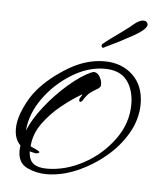

<svg xmlns="http://www.w3.org/2000/svg" viewBox="-36 -390 343 415"><g transform="rotate(5 135.0 -182.5)"><path d="M79 -8Q57 -8 37 -17.5Q17 -27 17 -54Q17 -57 17.5 -60Q18 -63 18 -65Q5 -78 5 -100Q5 -121 16.5 -146Q28 -171 42 -187Q67 -216 105.5 -239Q144 -262 183 -262Q221 -262 245 -239Q269 -216 269 -177Q269 -144 251.5 -113.5Q234 -83 205.5 -59.5Q177 -36 144 -22Q111 -8 79 -8ZM79 -20Q119 -20 158 -41Q197 -62 223 -97.5Q249 -133 249 -174Q249 -206 233.5 -226Q218 -246 185 -246Q149 -246 113.5 -224Q78 -202 54 -168.5Q30 -135 27 -98Q37 -123 59 -151Q81 -179 108 -202.5Q135 -226 158 -236Q160 -236 160.5 -236.5Q161 -237 162 -237Q170 -237 175 -228.5Q180 -220 180 -213V-209Q180 -207 176 -203Q164 -196 157.5 -191Q151 -186 143 -173Q140 -170 139 -170Q136 -170 136 -174Q136 -177 138.5 -180.5Q141 -184 142 -187Q121 -175 98 -156.5Q75 -138 58.5 -115Q42 -92 40 -65Q42 -64 51 -60Q60 -56 60 -54Q60 -53 58 -52Q56 -51 55 -51Q51 -51 47 -52Q43 -53 39 -54Q40 -35 50 -27.5Q60 -20 79 -20ZM180 -292Q179 -291 177 -291Q174 -291 174 -295Q174 -299 177 -300Q180 -303 191.5 -311.5Q203 -320 217 -330Q231 -340 240 -348Q245 -352 250 -354.5Q255 -357 259 -357Q264 -357 266 -355Q269 -352 269 -349Q269 -339 240.5 -323Q212 -307 180 -292Z"/></g></svg>

Font: Sassy Frass
Style: Regular
Weight: 400
Designer: Robert E. Leuschke
Foundry: Robert E. Leuschke
Version: Version 1.010; ttfautohint (v1.8.3)